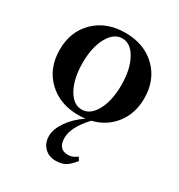

<svg xmlns="http://www.w3.org/2000/svg" viewBox="-166 -549 848 912"><g transform="rotate(30 258.0 -93.0)"><path d="M258.3 11.7Q155.3 11.7 90.8 -50.8Q26.4 -113.3 26.4 -213.9Q26.4 -314 90.6 -376.5Q154.8 -439 258.3 -439Q361.3 -439 425.8 -376.5Q490.2 -314 490.2 -213.4Q490.2 -131.3 445.6 -73Q400.9 -14.6 325.2 3.9Q255.4 78.1 255.4 136.7Q255.4 200.2 309.6 200.2Q335.4 200.2 358.4 181.2L370.1 198.7Q346.7 229 325.7 241.2Q304.7 253.4 273.9 253.4Q234.4 253.4 210.7 229Q187 204.6 187 167Q187 129.4 215.6 87.4Q244.1 45.4 295.4 9.3Q274.9 11.7 258.3 11.7ZM181.9 -73.7Q211.9 -19 258.3 -19Q304.7 -19 334.5 -73.7Q364.3 -128.4 364.3 -213.9Q364.3 -299.3 334.5 -354Q304.7 -408.7 258.3 -408.7Q211.9 -408.7 181.9 -354Q151.9 -299.3 151.9 -213.9Q151.9 -128.4 181.9 -73.7Z"/></g></svg>

Font: Elstob 14pt SemiBold
Style: Regular
Weight: 600
Designer: Peter S. Baker
Version: Version 1.015